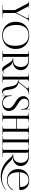

<svg xmlns="http://www.w3.org/2000/svg" viewBox="2172 -2960 834 5219"><g transform="rotate(90 2589.5 -350.0)"><path d="M115 0V-9H201Q237 -9 245.5 -17.5Q254 -26 254 -62V-339L97 -641Q76 -681 63.5 -696Q51 -711 31 -711H10V-719H199V-711H137V-709Q151 -704 178 -653L307 -407Q318 -387 320 -375H327Q328 -384 340 -407L460 -639Q475 -667 475 -683Q475 -711 432 -711H372V-719H565V-711H548Q528 -711 515.5 -696.5Q503 -682 481 -640L333 -354V-62Q333 -26 341.5 -17.5Q350 -9 386 -9H460V0Z M942 8Q775 8 673 -93Q571 -194 571 -360Q571 -525 673 -626Q775 -727 942 -727Q1108 -727 1209.5 -626Q1311 -525 1311 -360Q1311 -194 1209.5 -93Q1108 8 942 8ZM945 -10Q1081 -10 1152.5 -95Q1224 -180 1224 -341Q1224 -520 1150.5 -614.5Q1077 -709 938 -709Q801 -709 729.5 -624Q658 -539 658 -378Q658 -199 731.5 -104.5Q805 -10 945 -10Z M1360 0V-9H1395Q1431 -9 1439.5 -17.5Q1448 -26 1448 -62V-657Q1448 -693 1439.5 -701.5Q1431 -710 1395 -710H1360V-719H1621Q1741 -719 1814 -658Q1887 -597 1887 -497Q1887 -407 1827 -348Q1767 -289 1675 -281L1655 -280V-274Q1727 -266 1766 -205L1816 -126Q1881 -24 1914 -24Q1929 -24 1943 -35L1965 -54L1970 -47L1948 -28Q1903 10 1865 10Q1847 10 1830.5 2.5Q1814 -5 1798.5 -22Q1783 -39 1773 -52.5Q1763 -66 1748 -90L1678 -198Q1650 -241 1630 -258Q1610 -275 1579 -275H1567V-292H1613Q1704 -292 1752 -344.5Q1800 -397 1800 -497Q1800 -596 1752 -648.5Q1704 -701 1613 -701H1509V-700Q1526 -683 1526 -648V-62Q1526 -26 1535 -17.5Q1544 -9 1580 -9H1638V0Z M1976 0V-9H2011Q2047 -9 2055.5 -19Q2064 -29 2064 -71V-657Q2064 -693 2055.5 -701.5Q2047 -710 2011 -710H1976V-719H2205V-710H2196Q2160 -710 2151 -701.5Q2142 -693 2142 -657V-432Q2196 -432 2207 -446L2365 -645Q2383 -667 2383 -683Q2383 -710 2331 -710H2322V-719H2543V-710H2531Q2493 -710 2453 -693.5Q2413 -677 2384 -641L2225 -440L2226 -436Q2260 -428 2286.5 -414.5Q2313 -401 2331.5 -385.5Q2350 -370 2364.5 -346.5Q2379 -323 2387 -303.5Q2395 -284 2402 -254.5Q2409 -225 2412 -205.5Q2415 -186 2419 -155Q2422 -130 2424 -117Q2426 -104 2430 -84Q2434 -64 2439 -54Q2444 -44 2451.5 -33Q2459 -22 2470 -17.5Q2481 -13 2496 -13Q2518 -13 2543 -33L2556 -43L2562 -36L2549 -26Q2508 11 2468 11Q2448 11 2431.5 5Q2415 -1 2403 -9.5Q2391 -18 2381 -34.5Q2371 -51 2365 -64.5Q2359 -78 2353 -102.5Q2347 -127 2344 -142Q2341 -157 2336 -185Q2332 -211 2329.5 -224.5Q2327 -238 2321.5 -262Q2316 -286 2311 -299.5Q2306 -313 2298 -332.5Q2290 -352 2281 -363Q2272 -374 2259 -387Q2246 -400 2231 -407Q2216 -414 2196.5 -418.5Q2177 -423 2154 -423H2142V-71Q2142 -29 2151 -19Q2160 -9 2196 -9H2231V0Z M2572 -245 2590 -246 2592 -205Q2596 -118 2648 -64Q2700 -10 2772 -10Q2840 -10 2881 -50Q2922 -90 2922 -156Q2922 -187 2910 -214Q2898 -241 2874 -264Q2850 -287 2827.5 -303.5Q2805 -320 2770 -341Q2736 -361 2717.5 -373Q2699 -385 2671.5 -408Q2644 -431 2629.5 -451.5Q2615 -472 2604 -501.5Q2593 -531 2593 -565Q2593 -638 2647 -682.5Q2701 -727 2790 -727Q2864 -727 2923 -683Q2934 -675 2939 -660L2946 -662Q2944 -670 2942 -694L2939 -747H2949L2960 -511L2942 -510L2940 -552Q2937 -617 2898.5 -663Q2860 -709 2790 -709Q2729 -709 2696 -677.5Q2663 -646 2663 -587Q2663 -563 2672 -541.5Q2681 -520 2692.5 -504.5Q2704 -489 2727.5 -470.5Q2751 -452 2767 -442Q2783 -432 2813 -414Q2846 -394 2867 -380Q2888 -366 2915.5 -342.5Q2943 -319 2958.5 -296Q2974 -273 2985.5 -240.5Q2997 -208 2997 -172Q2997 -91 2935.5 -41.5Q2874 8 2774 8Q2694 8 2616 -46Q2598 -59 2591 -79L2587 -78Q2590 -65 2591 -35L2594 28H2585Z M3040 0V-9H3075Q3110 -9 3119 -21Q3128 -33 3128 -71V-648Q3128 -686 3119 -698Q3110 -710 3075 -710H3040V-719H3286V-710H3260Q3225 -710 3215.5 -698Q3206 -686 3206 -648V-387H3480V-648Q3480 -686 3470.5 -698Q3461 -710 3426 -710H3400V-719H3647V-710H3611Q3576 -710 3567 -698Q3558 -686 3558 -648V-71Q3558 -33 3567 -21Q3576 -9 3611 -9H3647V0H3400V-9H3427Q3462 -9 3471 -21Q3480 -33 3480 -71V-369H3206V-71Q3206 -33 3215.5 -21Q3225 -9 3260 -9H3286V0Z M3682 0V-9H3717Q3753 -9 3761.5 -17Q3770 -25 3770 -61V-658Q3770 -694 3761.5 -702Q3753 -710 3717 -710H3682V-719H3937V-708H3902Q3866 -708 3857 -700Q3848 -692 3848 -656V-61Q3848 -25 3857 -17Q3866 -9 3902 -9H3937V0Z M3965 0V-9H4000Q4036 -9 4044.5 -17.5Q4053 -26 4053 -62V-657Q4053 -693 4044.5 -701.5Q4036 -710 4000 -710H3965V-719H4226Q4346 -719 4419 -658Q4492 -597 4492 -497Q4492 -407 4432 -348Q4372 -289 4280 -281L4260 -280V-274Q4311 -269 4368 -206Q4477 -86 4592.5 -34Q4708 18 4817 18Q4874 18 4929.5 5Q4985 -8 5026.5 -28Q5068 -48 5094.5 -64.5Q5121 -81 5138 -95L5143 -88Q5073 -27 4974 10Q4875 47 4768 47Q4645 47 4524.5 -6Q4404 -59 4306 -171L4285 -196Q4261 -224 4248.5 -237.5Q4236 -251 4218 -263Q4200 -275 4184 -275H4172V-292H4218Q4302 -292 4353.5 -348.5Q4405 -405 4405 -497Q4405 -589 4353.5 -645Q4302 -701 4218 -701H4114V-700Q4131 -683 4131 -648V-62Q4131 -26 4140 -17.5Q4149 -9 4185 -9H4243V0ZM4661 -455Q4661 -449 4661 -443Q4661 -295 4716 -217.5Q4771 -140 4877 -140Q4965 -140 5031 -179Q5097 -218 5131 -287L5146 -277Q5110 -204 5040 -163Q4970 -122 4877 -122Q4742 -122 4659 -206Q4576 -290 4576 -427Q4576 -562 4661 -644.5Q4746 -727 4885 -727Q5002 -727 5073.5 -661.5Q5145 -596 5145 -489V-484Q5145 -472 5136 -463.5Q5127 -455 5114 -455ZM4662 -473 5054 -480Q5062 -480 5062 -489Q5062 -588 5012 -648.5Q4962 -709 4881 -709Q4781 -709 4724.5 -648.5Q4668 -588 4662 -473Z"/></g></svg>

Font: FoglihtenNo06
Style: Regular
Weight: 500
Designer: gluk (gluksza@wp.pl)
Foundry: gluk (gluksza@wp.pl)
Version: Version 0.76